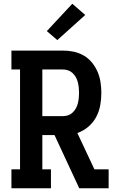

<svg xmlns="http://www.w3.org/2000/svg" viewBox="-20 -1005 640 1025"><path d="M41 0V-101H87V-634H41V-735H316Q345 -735 373.5 -729Q402 -723 427 -708.5Q452 -694 470.5 -671.5Q489 -649 500.5 -622.5Q512 -596 516.5 -567Q521 -538 521 -509Q521 -476 515 -442.5Q509 -409 493 -379.5Q477 -350 451 -328Q425 -306 393 -295L484 -101H560V0H403L271 -284H206V-101H252V0ZM206 -385H316Q330 -385 343.5 -389.5Q357 -394 367.5 -404Q378 -414 385 -426.5Q392 -439 395.5 -453Q399 -467 400.5 -481Q402 -495 402 -509Q402 -524 400.5 -538Q399 -552 395.5 -566Q392 -580 385 -592.5Q378 -605 367.5 -615Q357 -625 343.5 -629.5Q330 -634 316 -634H206ZM286 -791 230 -839 366 -985 435 -925Z"/></svg>

Font: Iosevka Plex Etoile
Style: Bold
Weight: 700
Designer: Belleve Invis
Foundry: Belleve Invis
Version: Version 25.1.1; ttfautohint (v1.8.4)